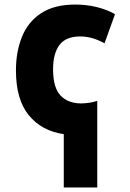

<svg xmlns="http://www.w3.org/2000/svg" viewBox="-20 -583 570 843"><path d="M260 6Q163 -8 106.5 -77Q50 -146 50 -274Q50 -356 76.5 -421.5Q103 -487 160.5 -525Q218 -563 311 -563Q358 -563 402.5 -552.5Q447 -542 485 -521L439 -393Q407 -410 381.5 -416.5Q356 -423 333 -423Q269 -423 241 -385.5Q213 -348 213 -279Q213 -198 246 -163.5Q279 -129 336 -129Q352 -129 370 -131.5Q388 -134 407 -140V240H260Z"/></svg>

Font: Noto Sans Mono Condensed Black
Style: Regular
Weight: 900
Width: 3
Designer: Monotype Design Team
Foundry: Monotype Imaging Inc.
Version: Version 2.014